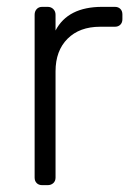

<svg xmlns="http://www.w3.org/2000/svg" viewBox="-20 -540 388 560"><path d="M315 -520Q325 -520 331 -514Q337 -508 337 -498V-484Q337 -474 331 -468Q325 -462 315 -462H272Q212 -462 177 -427Q142 -392 142 -332V-22Q142 -12 135.5 -6Q129 0 119 0H103Q93 0 87 -6Q81 -12 81 -22V-497Q81 -507 87 -513.5Q93 -520 103 -520H119Q129 -520 135.5 -513.5Q142 -507 142 -497V-451Q178 -520 278 -520Z"/></svg>

Font: Rubik
Style: Regular
Weight: 300
Designer: Hubert & Fischer
Foundry: Hubert & Fischer
Version: Version 1.100